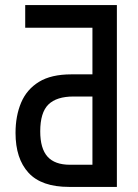

<svg xmlns="http://www.w3.org/2000/svg" viewBox="-20 -734 540 754"><path d="M79 -625V-714H439V0H251Q143 0 92 -55.5Q41 -111 41 -212Q41 -279 63 -331Q85 -383 133 -412.5Q181 -442 260 -442H343V-625ZM269 -355Q202 -355 170 -323.5Q138 -292 138 -218Q138 -151 166.5 -119Q195 -87 255 -87H343V-355Z"/></svg>

Font: Noto Sans Mono ExtraCondensed Medium
Style: Regular
Weight: 500
Width: 2
Designer: Monotype Design Team
Foundry: Monotype Imaging Inc.
Version: Version 2.014